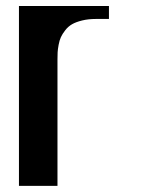

<svg xmlns="http://www.w3.org/2000/svg" viewBox="-20 -603 457 623"><path d="M333.5 -583.5V-541.5H291.5Q266.6 -541.5 246.6 -536.6Q226.6 -531.7 213.9 -524.4Q201.2 -517.1 191.9 -505.1Q182.6 -493.2 177.7 -482.7Q172.9 -472.2 170.2 -457.5Q167.5 -442.9 167 -433.3Q166.5 -423.8 166.5 -410.6V0H41.5V-583.5Z"/></svg>

Font: Gputeks
Style: Bold
Weight: 600
Width: 8
Version: Version 0.9